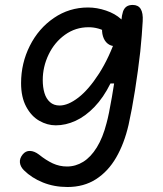

<svg xmlns="http://www.w3.org/2000/svg" viewBox="-20 -544 660 777"><path d="M77 145.2Q62.5 130.8 60.6 114.1Q58.7 97.3 71.7 81.2Q83.8 66.2 101.4 66.8Q119 67.3 137.7 81.5Q166.2 104.5 193.5 117.2Q220.8 129.8 251.2 129.8Q286.2 129.8 316.8 110.8Q347.5 91.8 371.8 52.5Q396.2 13.2 411.2 -45.7Q420.2 -77.7 432.8 -151Q447.3 -232 458.1 -319.5Q468.8 -407 471 -459.7Q473 -483 477.6 -496.7Q482.2 -510.3 491.8 -517.2Q501.3 -524 517.2 -524Q539.3 -524 549.4 -507.7Q559.5 -491.3 557.5 -458Q554.8 -406 547.7 -335.5Q538.8 -257.3 526.3 -178.2Q513.8 -99.2 500.3 -38.8Q482.7 37.2 450.2 93.3Q417.8 149.5 368.5 181.2Q319.2 212.8 253.2 212.8Q199 212.8 153.5 194.4Q108 176 77 145.2ZM65.3 -207.5Q65.3 -288.2 100.7 -358.6Q136 -429 198.1 -471.3Q260.2 -513.7 336.3 -513.7Q372.2 -513.7 409.1 -501.2Q446 -488.8 470.3 -466.4Q494.7 -444 494.7 -416Q494.7 -390.7 481.8 -373.9Q469 -357.2 446.3 -357.2Q428.5 -357.2 415.5 -367.7Q402.5 -378.2 396.7 -397.2Q390.8 -416.2 394.2 -440.3H436.8V-391.3Q426.8 -404 411.7 -413.6Q396.5 -423.2 377.5 -428.5Q358.5 -433.8 338.3 -433.8Q285.5 -433.8 243 -403.3Q200.5 -372.8 176.8 -323.4Q153 -274 153 -220Q153 -190.8 159.9 -167.7Q166.8 -144.5 182.2 -130.8Q197.5 -117 221.3 -117Q255.5 -117 297.2 -149.1Q338.8 -181.2 380.5 -245.8Q422.2 -310.5 453.8 -403H498L463.3 -206.2H427Q398.8 -149.2 362.2 -111.2Q325.7 -73.3 285.8 -55.1Q246 -36.8 205.8 -36.8Q171.3 -36.8 139.1 -55.2Q106.8 -73.5 86.1 -112.1Q65.3 -150.7 65.3 -207.5Z"/></svg>

Font: Monaspace Radon Var
Style: Regular
Weight: 400
Designer: Riley Cran and the Lettermatic Team
Version: Version 1.000 (Monaspace Radon Var)